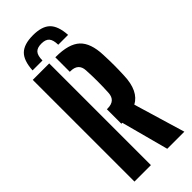

<svg xmlns="http://www.w3.org/2000/svg" viewBox="-306 -1022 1068 1068"><g transform="rotate(-45 228.0 -487.5)"><path d="M301 0 226.5 -279H219V-393H225Q287 -393 290 -451Q295 -539.5 290 -628Q287 -686 225 -686H220.5V-800H225Q326 -800 370.8 -758.5Q415.5 -717 419 -621.5Q421 -573 421 -538Q421 -503 419 -457.5Q415 -340.5 345 -303L435.5 0ZM43 0V-800H172.5V0ZM219.5 -975Q148.5 -975 116 -943.2Q83.5 -911.5 79.5 -838H157.5Q157.5 -876 171.8 -892.5Q186 -909 219.5 -909Q252.5 -909 266.8 -892.5Q281 -876 281.5 -838H359Q354.5 -911.5 322 -943.2Q289.5 -975 219.5 -975Z"/></g></svg>

Font: Big Shoulders Stencil Display ExtraBold
Style: Regular
Weight: 800
Designer: Patric King
Foundry: XO Type Co
Version: Version 1.000